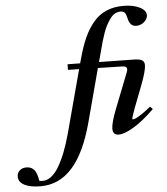

<svg xmlns="http://www.w3.org/2000/svg" viewBox="-337 -781 960 1106"><g transform="rotate(-5 142.5 -228.0)"><path d="M-146.5 268.6Q-206.1 268.6 -240 251.2Q-273.9 233.9 -273.9 202.1Q-273.9 180.7 -259 167Q-244.1 153.3 -219.7 153.3Q-190.9 153.3 -174.8 172.6Q-158.7 191.9 -152.3 236.3Q-142.6 238.8 -133.3 238.8Q-81.5 238.8 -39.3 168.7Q2.9 98.6 35.2 -21L132.3 -384.3L67.9 -385.7L68.4 -418L141.1 -417L147.5 -439.9Q166.5 -510.7 189.2 -561.5Q211.9 -612.3 243.9 -650.1Q275.9 -688 318.8 -706.5Q361.8 -725.1 417 -725.1Q473.1 -725.1 510.7 -706.8Q548.3 -688.5 548.3 -660.2Q548.3 -638.7 528.1 -621.3Q507.8 -604 482.4 -604Q445.3 -604 435.5 -652.8Q430.7 -674.3 423.3 -684.1Q416 -693.8 397.9 -693.8Q380.4 -693.8 365 -684.8Q349.6 -675.8 337.2 -658Q324.7 -640.1 314.7 -621.6Q304.7 -603 295.7 -575.9Q286.6 -548.8 281 -529.8Q275.4 -510.7 268.6 -483.9L250 -415L454.1 -411.6Q486.8 -411.1 499.5 -402.1Q512.2 -393.1 512.2 -374.5Q512.2 -342.8 481.4 -261.7L433.1 -136.2Q412.6 -81.1 412.6 -72.8Q412.6 -68.8 416.5 -68.8Q421.9 -68.8 432.9 -73.5Q443.8 -78.1 467.3 -93.5Q490.7 -108.9 520.5 -133.3L535.2 -118.2Q467.3 -52.2 413.6 -20.5Q359.9 11.2 328.1 11.2Q293 11.2 293 -24.9Q293 -58.6 322.8 -135.3L404.3 -342.8Q418 -377 383.3 -377.9L240.7 -381.3L158.7 -73.7Q112.3 99.6 36.6 184.1Q-39.1 268.6 -146.5 268.6Z"/></g></svg>

Font: Elstob 18pt
Style: Bold Italic
Weight: 700
Italic angle: -20°
Designer: Peter S. Baker
Version: Version 1.015